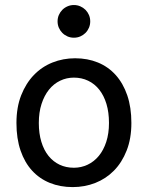

<svg xmlns="http://www.w3.org/2000/svg" viewBox="-20 -743 597 775"><path d="M136.7 -246.6Q136.7 -204.1 147 -170.4Q157.2 -136.7 176 -113.5Q194.8 -90.3 220.7 -78.1Q246.6 -65.9 278.3 -65.9Q307.6 -65.9 333.5 -78.1Q359.4 -90.3 378.7 -113.5Q397.9 -136.7 408.9 -170.4Q419.9 -204.1 419.9 -246.6Q419.9 -289.6 409.7 -323.5Q399.4 -357.4 380.6 -381.1Q361.8 -404.8 335.7 -417.2Q309.6 -429.7 278.3 -429.7Q248.5 -429.7 222.7 -417.2Q196.8 -404.8 177.7 -381.1Q158.7 -357.4 147.7 -323.5Q136.7 -289.6 136.7 -246.6ZM46.4 -246.6Q46.4 -309.6 65.4 -358.2Q84.5 -406.7 116.7 -440.2Q148.9 -473.6 191.9 -490.7Q234.9 -507.8 283.2 -507.8Q333.5 -507.8 375.2 -490.7Q417 -473.6 447 -440.2Q477.1 -406.7 493.7 -358.2Q510.3 -309.6 510.3 -246.6Q510.3 -183.6 491.2 -135.3Q472.2 -86.9 439.9 -54.2Q407.7 -21.5 364.7 -4.6Q321.8 12.2 273.4 12.2Q223.1 12.2 181.4 -4.6Q139.6 -21.5 109.6 -54.2Q79.6 -86.9 63 -135.3Q46.4 -183.6 46.4 -246.6ZM212.4 -656.7Q212.4 -670.4 217.5 -682.4Q222.7 -694.3 231.7 -703.4Q240.7 -712.4 252.7 -717.5Q264.6 -722.7 278.3 -722.7Q292 -722.7 304 -717.5Q315.9 -712.4 325 -703.4Q334 -694.3 339.1 -682.4Q344.2 -670.4 344.2 -656.7Q344.2 -643.1 339.1 -631.1Q334 -619.1 325 -610.1Q315.9 -601.1 304 -595.9Q292 -590.8 278.3 -590.8Q264.6 -590.8 252.7 -595.9Q240.7 -601.1 231.7 -610.1Q222.7 -619.1 217.5 -631.1Q212.4 -643.1 212.4 -656.7Z"/></svg>

Font: Andika
Style: Regular
Weight: 400
Designer: Victor Gaultney, Annie Olsen, Julie Remington, Don Collingsworth, Eric Hays
Foundry: SIL International
Version: Version 1.001